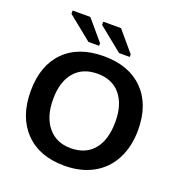

<svg xmlns="http://www.w3.org/2000/svg" viewBox="-157 -1025 1092 1167"><g transform="rotate(20 389.0 -442.0)"><path d="M735.8 -347.2Q735.8 -239.7 693.4 -158.2Q650.9 -76.7 571.8 -33.4Q492.7 9.8 387.2 9.8Q225.1 9.8 133.1 -85.7Q41 -181.2 41 -347.2Q41 -512.7 132.8 -605.5Q224.6 -698.2 388.2 -698.2Q551.8 -698.2 643.8 -604.5Q735.8 -510.7 735.8 -347.2ZM588.9 -347.2Q588.9 -458.5 536.1 -521.7Q483.4 -585 388.2 -585Q291.5 -585 238.8 -522.2Q186 -459.5 186 -347.2Q186 -233.9 240 -168.7Q293.9 -103.5 387.2 -103.5Q483.9 -103.5 536.4 -167Q588.9 -230.5 588.9 -347.2ZM311.5 -873V-894H426.3L536.1 -764.2V-747.6H466.8ZM113.3 -873V-894H228L337.9 -764.2V-747.6H268.6Z"/></g></svg>

Font: Arial
Style: Bold
Weight: 700
Designer: Steve Matteson
Foundry: Ascender Corporation
Version: Version 2.00.3